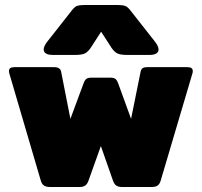

<svg xmlns="http://www.w3.org/2000/svg" viewBox="-20 -749 808 769"><path d="M155 -551Q155 -564 170 -583L262 -700Q276 -719 285.5 -724Q295 -729 323 -729H447Q475 -729 484.5 -724Q494 -719 508 -700L600 -583Q615 -564 615 -551Q615 -540 605.5 -534.5Q596 -529 579 -529H490Q462 -529 450 -535Q438 -541 427 -557L385 -622L343 -557Q332 -541 320 -535Q308 -529 280 -529H191Q174 -529 164.5 -534.5Q155 -540 155 -551ZM143 -27 17 -456Q16 -459 16 -465Q16 -480 37 -480H197Q222 -480 225 -461L262 -273L315 -416Q320 -429 326.5 -433.5Q333 -438 347 -438H421Q435 -438 441.5 -433.5Q448 -429 453 -416L505 -273L543 -461Q545 -471 550.5 -475.5Q556 -480 570 -480H731Q752 -480 752 -465Q752 -459 751 -456L624 -27Q620 -12 611.5 -6Q603 0 587 0H469Q454 0 445.5 -6Q437 -12 432 -27L384 -164L335 -27Q330 -12 321.5 -6Q313 0 298 0H181Q165 0 156 -6Q147 -12 143 -27Z"/></svg>

Font: Mitr
Style: Bold
Weight: 700
Designer: Thanarat Vachiruckul
Foundry: Cadson Demak
Version: Version 1.002